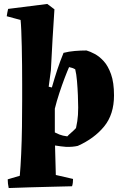

<svg xmlns="http://www.w3.org/2000/svg" viewBox="-20 -731 621 970"><path d="M24 219Q19 197 19 175L80 157Q84 113 87 47Q90 -19 91 -91.5Q92 -164 92 -227Q92 -262 92 -307.5Q92 -353 91.5 -401.5Q91 -450 90 -495.5Q89 -541 87.5 -576.5Q86 -612 84 -630L14 -649Q15 -658 17 -667.5Q19 -677 21 -686L219 -711L255 -684Q250 -612 245.5 -533Q241 -454 237 -375L226 -293L242 -289Q256 -338 269.5 -379Q283 -420 301 -464Q328 -471 358 -473.5Q388 -476 417 -476Q435 -471 458.5 -458.5Q482 -446 504 -422Q526 -398 541 -356Q556 -314 556 -249Q556 -153 506 -92Q456 -31 373 6Q347 12 314 11Q288 9 258 4L262 153L349 173Q349 182 348 191.5Q347 201 344 210Q298 211 241.5 212.5Q185 214 128 215.5Q71 217 24 219ZM320 -42Q326 -49 340 -61Q354 -73 364 -84Q366 -91 370.5 -119Q375 -147 375 -188Q375 -214 373.5 -250Q372 -286 369 -321.5Q366 -357 360 -381Q346 -389 329 -392Q320 -372 306.5 -336.5Q293 -301 279.5 -260Q266 -219 257 -182V-62Q264 -58 280 -51.5Q296 -45 320 -42Z"/></svg>

Font: Labrada ExtraBold
Style: Regular
Weight: 800
Designer: Mercedes Jáuregui
Foundry: Omnibus-Type Team
Version: Version 1.000; ttfautohint (v1.8.4.7-5d5b)